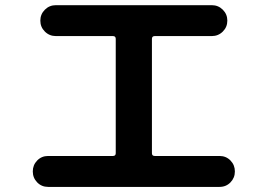

<svg xmlns="http://www.w3.org/2000/svg" viewBox="-20 -733 1040 746"><path d="M167 -6.8Q141.6 -6.8 124.5 -24.4Q107.4 -42 107.4 -66.9Q107.4 -91.8 124.5 -109.4Q141.6 -127 167 -127H418.9Q429.7 -127 429.7 -137.7V-582Q429.7 -592.8 418.9 -592.8H197.3Q171.9 -592.8 154.3 -610.4Q136.7 -627.9 136.7 -652.8Q136.7 -677.7 154.3 -695.3Q171.9 -712.9 197.3 -712.9H802.7Q828.1 -712.9 845.7 -695.3Q863.3 -677.7 863.3 -652.8Q863.3 -627.9 845.7 -610.4Q828.1 -592.8 802.7 -592.8H581.1Q570.3 -592.8 570.3 -582V-137.7Q570.3 -127 581.1 -127H833Q858.4 -127 875.5 -109.4Q892.6 -91.8 892.6 -66.9Q892.6 -42 875.5 -24.4Q858.4 -6.8 833 -6.8Z"/></svg>

Font: Rounded-X Mgen+ 1m bold
Style: Bold
Weight: 700
Designer: [Source Han Sans]
Ryoko NISHIZUKA  (kana & ideographs); Paul D. Hunt (Latin, Greek & Cyrillic); Wenlong ZHANG  (bopomofo
Version: Version 1.059.20150602